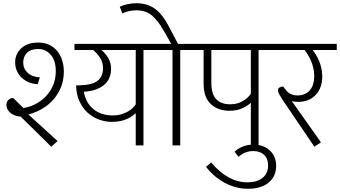

<svg xmlns="http://www.w3.org/2000/svg" viewBox="-20 -902 2109 1191"><path d="M870 -592V0H822V-200Q816 -194 804 -185Q792 -176 774 -167Q756 -158 731 -152Q706 -146 675 -146Q633 -146 593.5 -160.5Q554 -175 523 -203.5Q492 -232 472.5 -274.5Q453 -317 452 -372L480 -373Q557 -376 588 -403Q619 -430 619 -479Q619 -515 601.5 -542Q584 -569 558 -592H442V-630H970V-592ZM822 -255V-592H610Q631 -574 650 -544.5Q669 -515 669 -474Q669 -446 659 -421Q649 -396 628 -377.5Q607 -359 575 -347Q543 -335 500 -333Q512 -264 559.5 -225Q607 -186 679 -186Q708 -186 732 -193Q756 -200 774 -210.5Q792 -221 804 -233Q816 -245 822 -255ZM217 -638Q256 -638 285.5 -624Q315 -610 335 -585.5Q355 -561 365.5 -528Q376 -495 376 -458Q376 -407 359 -363.5Q342 -320 312 -285.5Q282 -251 242 -227.5Q202 -204 156 -192L337 -27L298 8L108 -179Q95 -179 79.5 -183.5Q64 -188 51 -197Q38 -206 29 -219.5Q20 -233 20 -251Q20 -271 32.5 -282.5Q45 -294 62 -294L125 -232Q160 -237 196 -254.5Q232 -272 261 -301Q290 -330 308 -370Q326 -410 326 -460Q326 -527 294.5 -562.5Q263 -598 218 -598Q171 -598 147.5 -574.5Q124 -551 124 -514Q124 -476 151.5 -450.5Q179 -425 227 -422L214 -380Q185 -381 159.5 -391.5Q134 -402 115 -419.5Q96 -437 85 -461.5Q74 -486 74 -516Q74 -567 112 -602.5Q150 -638 217 -638Z M723 -860Q740 -869 768.5 -875.5Q797 -882 825 -882Q895 -882 942 -847Q989 -812 1024 -744L1084 -630H1198V-592H1098V0H1050V-592H950V-630H1042L993 -716Q961 -772 923.5 -805Q886 -838 825 -838Q802 -838 778 -832.5Q754 -827 739 -819Z M1684 -592H1584V0H1536V-265Q1520 -248 1485.5 -231.5Q1451 -215 1405 -215Q1332 -215 1287.5 -256.5Q1243 -298 1243 -383V-592H1178V-630H1684ZM1291 -389Q1291 -318 1321.5 -286.5Q1352 -255 1408 -255Q1452 -255 1486 -275Q1520 -295 1536 -321V-592H1291Z M1435 39Q1453 21 1484 8Q1515 -5 1550 -5Q1616 -5 1654.5 32Q1693 69 1693 127Q1693 192 1646.5 230.5Q1600 269 1518 269Q1445 269 1377 233.5Q1309 198 1258 133L1290 106Q1344 169 1399.5 199Q1455 229 1515 229Q1574 229 1608.5 201.5Q1643 174 1643 123Q1643 81 1618 58Q1593 35 1550 35Q1524 35 1501 44.5Q1478 54 1460 71Z M1971 -19 1930 8 1738 -275Q1721 -301 1712.5 -316Q1704 -331 1704 -342Q1704 -353 1713.5 -359Q1723 -365 1737 -365L1750 -348Q1766 -327 1784 -318.5Q1802 -310 1825 -310Q1873 -310 1901 -341Q1929 -372 1929 -430Q1929 -457 1923.5 -480.5Q1918 -504 1909.5 -524Q1901 -544 1890.5 -561Q1880 -578 1870 -592H1664V-630H2069V-592H1920Q1929 -580 1939.5 -563Q1950 -546 1959 -525Q1968 -504 1973.5 -479.5Q1979 -455 1979 -428Q1979 -357 1938.5 -313.5Q1898 -270 1829 -270Q1821 -270 1808.5 -271.5Q1796 -273 1790 -275Z"/></svg>

Font: Mukta ExtraLight
Style: Regular
Weight: 275
Designer: Girish Dalvi and Yashodeep Gholap
Foundry: Ek Type
Version: Version 2.538;PS 1.002;hotconv 16.6.51;makeotf.lib2.5.65220;